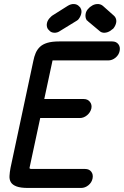

<svg xmlns="http://www.w3.org/2000/svg" viewBox="-20 -929 613 950"><path d="M315 -900Q331 -910 346.5 -909Q362 -908 371 -898Q373 -895 375 -894Q377 -893 379 -888Q386 -876 381.5 -859.5Q377 -843 366 -831Q363 -828 360.5 -827Q358 -826 354 -823L279 -777Q264 -766 248 -767Q232 -768 224 -778Q221 -780 219.5 -782.5Q218 -785 216 -787Q209 -800 212.5 -815.5Q216 -831 230 -844Q232 -847 234.5 -848.5Q237 -850 239 -852ZM489 -900Q477 -910 460.5 -909Q444 -908 431 -898Q427 -895 425 -894Q423 -893 419 -888Q406 -876 403.5 -859.5Q401 -843 408 -831Q409 -828 411.5 -827Q414 -826 416 -823L471 -777Q482 -766 498 -767Q514 -768 528 -778Q531 -780 533.5 -782.5Q536 -785 540 -787Q551 -800 554.5 -815.5Q558 -831 550 -844Q548 -847 547 -848L543 -852ZM535 -724Q555 -724 565.5 -710.5Q576 -697 572 -677Q568 -657 551.5 -643.5Q535 -630 515 -630H240L199 -439H395Q414 -439 425 -425Q436 -411 432 -392Q427 -372 410.5 -358.5Q394 -345 375 -345H179L126 -98Q126 -96 128 -94.5Q130 -93 139 -93H401Q421 -93 431.5 -79.5Q442 -66 438 -46Q434 -26 417.5 -12.5Q401 1 381 1H119Q82 1 62 -6.5Q42 -14 34 -27Q26 -40 27 -58.5Q28 -77 32 -98L145 -628Q149 -649 156.5 -666.5Q164 -684 177.5 -697Q191 -710 214 -717Q237 -724 273 -724Z"/></svg>

Font: VDS
Style: Italic
Weight: 400
Designer: artmaker
Foundry: artmaker
Version: Version 1.000 2009 initial release